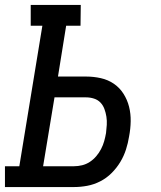

<svg xmlns="http://www.w3.org/2000/svg" viewBox="-28 -755 648 775"><path d="M-8 0V-84H50L143 -651H96V-735H298L297 -651H239L206 -446H320Q350 -446 379 -439.5Q408 -433 431.5 -417Q455 -401 470.5 -376.5Q486 -352 493 -324Q500 -296 499.5 -265.5Q499 -235 493 -204Q489 -178 480.5 -151.5Q472 -125 457.5 -101Q443 -77 422.5 -56.5Q402 -36 376.5 -23Q351 -10 324 -5Q297 0 271 0ZM146 -84H271Q287 -84 303.5 -88Q320 -92 334.5 -101.5Q349 -111 360.5 -124.5Q372 -138 380 -153.5Q388 -169 392.5 -185Q397 -201 400 -218Q402 -234 403 -251Q404 -268 401.5 -284Q399 -300 393.5 -315Q388 -330 377.5 -341Q367 -352 351.5 -357Q336 -362 320 -362H192Z"/></svg>

Font: Iosevka Etoile Medium
Style: Italic
Weight: 500
Italic angle: -9°
Designer: Belleve Invis
Foundry: Belleve Invis
Version: Version 22.1.2; ttfautohint (v1.8.4)